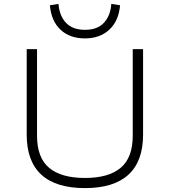

<svg xmlns="http://www.w3.org/2000/svg" viewBox="-20 -957 872 985"><path d="M416 8Q267 8 192 -61Q117 -130 117 -266V-705H170V-261Q170 -148 232 -96Q294 -44 416 -44Q537 -44 599 -96Q661 -148 661 -261V-705H714V-266Q714 -130 639 -61Q564 8 416 8ZM416 -760Q338 -760 290.5 -804.5Q243 -849 236 -930L280 -937Q285 -875 319 -839.5Q353 -804 416 -804Q480 -804 513.5 -840.5Q547 -877 551 -937L596 -930Q589 -849 540.5 -804.5Q492 -760 416 -760Z"/></svg>

Font: Nunito Sans 7pt SemiExpanded ExtraLight
Style: Regular
Weight: 250
Width: 6
Designer: Vernon Adams
Foundry: Vernon Adams
Version: Version 3.101;gftools[0.9.27]